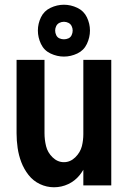

<svg xmlns="http://www.w3.org/2000/svg" viewBox="-20 -783 540 811"><path d="M250 -544Q221 -544 193.5 -557Q166 -570 153 -597.5Q140 -625 140 -654Q140 -683 153 -710Q166 -737 193.5 -750Q221 -763 250 -763Q279 -763 306.5 -750Q334 -737 347 -710Q360 -683 360 -654Q360 -625 347 -597.5Q334 -570 306.5 -557Q279 -544 250 -544ZM250 -617Q260 -617 269 -621Q278 -625 282.5 -634.5Q287 -644 287 -654Q287 -664 282.5 -673Q278 -682 269 -686.5Q260 -691 250 -691Q240 -691 231 -686.5Q222 -682 217.5 -673Q213 -664 213 -654Q213 -644 217.5 -634.5Q222 -625 231 -621Q240 -617 250 -617ZM208 8Q177 8 148.5 -5.5Q120 -19 100.5 -44Q81 -69 70 -98Q59 -127 54.5 -158Q50 -189 50 -220V-530H168V-220Q168 -193 174.5 -166Q181 -139 202 -118.5Q223 -98 250 -98Q277 -98 298 -118.5Q319 -139 326 -166Q332 -191 332 -216V-530H450V0H332V-66Q325 -54 317 -44Q297 -19 268.5 -5.5Q240 8 208 8Z"/></svg>

Font: Iosevka SS01
Style: Bold
Weight: 700
Monospace: yes
Designer: Belleve Invis
Foundry: Belleve Invis
Version: 2.3.3; ttfautohint (v1.8.3)